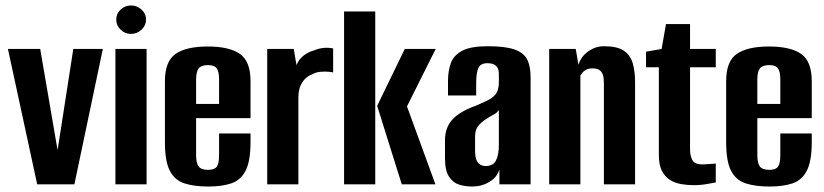

<svg xmlns="http://www.w3.org/2000/svg" viewBox="-20 -674 3012 702"><path d="M116 0 9 -495H127L190 -128H191L248 -495H356L252 0Z M402 0V-495H516V0ZM459 -550Q437 -550 421 -565.5Q405 -581 405 -602Q405 -624 421 -639Q437 -654 459 -654Q481 -654 497.5 -639Q514 -624 514 -602Q514 -581 497.5 -565.5Q481 -550 459 -550Z M742 8Q690 8 654.5 -3.5Q619 -15 601 -49.5Q583 -84 583 -154V-377Q583 -450 622 -477Q661 -504 740 -504Q818 -504 857 -477Q896 -450 896 -377V-242H697V-107Q697 -77 706.5 -65Q716 -53 741 -53Q764 -53 772.5 -64.5Q781 -76 781 -107V-186H896V-155Q896 -85 878 -50Q860 -15 825.5 -3.5Q791 8 742 8ZM697 -294H781V-383Q781 -412 772.5 -424Q764 -436 740 -436Q716 -436 706.5 -424Q697 -412 697 -383Z M957 0V-495H1054L1064 -436Q1073 -458 1091 -471.5Q1109 -485 1129 -490Q1162 -504 1198 -497V-409Q1196 -410 1182.5 -411.5Q1169 -413 1152 -411.5Q1135 -410 1123 -403Q1098 -394 1084.5 -372Q1071 -350 1071 -319V0Z M1449 0 1359 -287 1460 -495H1573L1468 -285L1572 0ZM1238 0V-632H1352V0Z M1707 8Q1681 8 1658.5 1Q1636 -6 1621.5 -28.5Q1607 -51 1607 -95V-161Q1607 -208 1634.5 -237.5Q1662 -267 1721 -288Q1752 -301 1770 -311Q1788 -321 1796 -335.5Q1804 -350 1804 -375V-402Q1804 -418 1799 -426.5Q1794 -435 1784.5 -439Q1775 -443 1763 -443Q1737 -443 1729 -425.5Q1721 -408 1721 -367V-325H1618V-378Q1618 -415 1628.5 -443.5Q1639 -472 1670 -488.5Q1701 -505 1763 -505Q1826 -505 1860 -493.5Q1894 -482 1907 -457.5Q1920 -433 1920 -391V0H1806V-55Q1798 -26 1769.5 -9Q1741 8 1707 8ZM1756 -67Q1783 -67 1793.5 -87.5Q1804 -108 1804 -145V-272Q1798 -262 1784 -254.5Q1770 -247 1756 -238Q1737 -225 1727 -211.5Q1717 -198 1717 -174V-123Q1717 -102 1722 -89.5Q1727 -77 1736 -72Q1745 -67 1756 -67Z M1988 0V-495H2085L2095 -437Q2104 -467 2130.5 -486Q2157 -505 2189 -505Q2237 -505 2261 -488.5Q2285 -472 2293.5 -442.5Q2302 -413 2302 -373V0H2188V-366Q2188 -378 2187 -388.5Q2186 -399 2181.5 -407Q2177 -415 2169 -419.5Q2161 -424 2145 -424Q2133 -424 2124 -419.5Q2115 -415 2110 -409Q2105 -403 2102 -398V0Z M2516 3Q2493 3 2470 -1Q2447 -5 2429 -16.5Q2411 -28 2400 -49.5Q2389 -71 2389 -107V-428H2342V-485L2399 -495L2415 -586H2503V-495H2597V-428H2503V-127Q2503 -106 2511 -89.5Q2519 -73 2547 -73Q2560 -73 2577 -74.5Q2594 -76 2597 -76V-7Q2594 -7 2569.5 -2Q2545 3 2516 3Z M2794 8Q2742 8 2706.5 -3.5Q2671 -15 2653 -49.5Q2635 -84 2635 -154V-377Q2635 -450 2674 -477Q2713 -504 2792 -504Q2870 -504 2909 -477Q2948 -450 2948 -377V-242H2749V-107Q2749 -77 2758.5 -65Q2768 -53 2793 -53Q2816 -53 2824.5 -64.5Q2833 -76 2833 -107V-186H2948V-155Q2948 -85 2930 -50Q2912 -15 2877.5 -3.5Q2843 8 2794 8ZM2749 -294H2833V-383Q2833 -412 2824.5 -424Q2816 -436 2792 -436Q2768 -436 2758.5 -424Q2749 -412 2749 -383Z"/></svg>

Font: Alumni Sans Thin
Style: Bold
Weight: 700
Version: Version 1.018